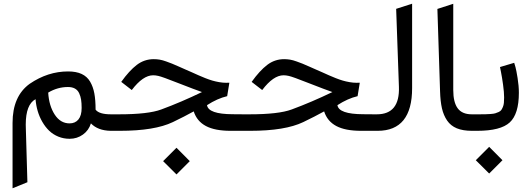

<svg xmlns="http://www.w3.org/2000/svg" viewBox="-20 -697 2832 1023"><path d="M583 -87.9Q591.8 -87.9 591.8 -52.7V-36.1Q591.8 0 583 0H568.8Q501 -1.5 464.4 -39.6Q453.1 -2.4 421.9 20Q390.6 42.5 351.1 42.5Q318.8 42.5 290.8 31Q262.7 19.5 241.9 -0.5Q221.2 -20.5 205.6 -47.6Q189.9 -74.7 180.9 -105.2Q171.9 -135.7 169.4 -168.5Q117.2 -140.6 117.2 -33.2Q117.2 -19 117.7 -11.7L126 273.9L46.9 306.2V-42Q46.9 -184.6 138.2 -250.5Q234.9 -316.4 342.8 -316.4Q385.7 -316.4 414.8 -303Q443.8 -289.6 460 -262.2Q476.1 -234.9 482.7 -199.2Q489.3 -163.6 489.3 -112.8Q507.8 -87.9 571.3 -87.9ZM236.8 -203.6Q241.2 -132.8 271.7 -86.2Q302.2 -39.6 350.6 -39.6Q380.9 -39.6 397.9 -60.5Q415 -81.5 415 -121.6Q415 -147.5 412.1 -166Q409.2 -184.6 401.6 -200.7Q394 -216.8 379.2 -225.1Q364.3 -233.4 342.3 -233.4Q286.6 -233.4 236.8 -203.6Z M1184.6 -255.9Q1193.4 -255.9 1202.1 -256.3L1190.4 -184.6Q1138.2 -172.4 1083 -136.7Q1090.3 -88.9 1219.7 -88.4L1277.8 -87.9Q1286.6 -87.9 1286.6 -52.7V-36.1Q1286.6 0 1277.8 0H1208.5Q1125 0 1076.9 -25.6Q1028.8 -51.3 1012.2 -103.5Q962.9 -76.2 900.9 -46.4Q804.2 0 618.2 0H577.6Q554.2 0 554.2 -36.1V-52.7Q554.2 -87.9 577.6 -87.9H613.8Q770.5 -87.9 839.4 -113.8Q946.3 -153.3 1056.2 -206.5Q1022 -218.3 928.2 -254.9Q844.2 -288.1 823.7 -292.5Q809.1 -295.9 795.9 -295.9Q741.7 -295.9 682.1 -217.3L626 -260.7Q668.5 -320.3 708.7 -351.1Q749 -381.8 799.3 -381.8Q814.9 -381.8 830.8 -379.2Q846.7 -376.5 865.5 -369.6Q884.3 -362.8 896.7 -357.9Q909.2 -353 933.6 -342Q958 -331.1 969.2 -326.2Q981 -321.3 1002.2 -311.8Q1023.4 -302.2 1038.1 -295.7Q1052.7 -289.1 1073.7 -280.8Q1094.7 -272.5 1111.6 -267.6Q1128.4 -262.7 1147.9 -259.3Q1167.5 -255.9 1184.6 -255.9ZM920.4 90.3 991.2 161.6 920.4 232.4 849.1 161.6Z M1879.4 -255.9Q1888.2 -255.9 1897 -256.3L1885.3 -184.6Q1833 -172.4 1777.8 -136.7Q1785.2 -88.9 1914.6 -88.4L1972.7 -87.9Q1981.4 -87.9 1981.4 -52.7V-36.1Q1981.4 0 1972.7 0H1903.3Q1819.8 0 1771.7 -25.6Q1723.6 -51.3 1707 -103.5Q1657.7 -76.2 1595.7 -46.4Q1499 0 1313 0H1272.5Q1249 0 1249 -36.1V-52.7Q1249 -87.9 1272.5 -87.9H1308.6Q1465.3 -87.9 1534.2 -113.8Q1641.1 -153.3 1751 -206.5Q1716.8 -218.3 1623 -254.9Q1539.1 -288.1 1518.6 -292.5Q1503.9 -295.9 1490.7 -295.9Q1436.5 -295.9 1377 -217.3L1320.8 -260.7Q1363.3 -320.3 1403.6 -351.1Q1443.8 -381.8 1494.1 -381.8Q1509.8 -381.8 1525.6 -379.2Q1541.5 -376.5 1560.3 -369.6Q1579.1 -362.8 1591.6 -357.9Q1604 -353 1628.4 -342Q1652.8 -331.1 1664.1 -326.2Q1675.8 -321.3 1697 -311.8Q1718.3 -302.2 1732.9 -295.7Q1747.6 -289.1 1768.6 -280.8Q1789.6 -272.5 1806.4 -267.6Q1823.2 -262.7 1842.8 -259.3Q1862.3 -255.9 1879.4 -255.9Z M1967.3 -87.9H1987.8Q2110.8 -87.9 2105.5 -234.4L2090.8 -649.9L2175.8 -677.2V-227.5Q2175.8 0 1992.2 0H1967.3Q1943.8 0 1943.8 -36.1V-52.7Q1943.8 -87.9 1967.3 -87.9Z M2503.9 -87.9Q2512.7 -87.9 2512.7 -52.7V-36.1Q2512.7 0 2503.9 0H2494.1Q2446.3 0 2413.8 -13.4Q2381.3 -26.9 2362.3 -54.7Q2343.3 -82.5 2334.7 -119.9Q2326.2 -157.2 2324.7 -210.4L2310.5 -649.4L2395 -676.8V-217.3Q2395 -151.9 2418.7 -119.9Q2442.4 -87.9 2493.7 -87.9Z M2522.5 0H2499.5Q2487.8 0 2483.9 -8.5Q2480 -17.1 2480 -36.1V-52.7Q2480 -71.8 2483.6 -79.8Q2487.3 -87.9 2498.5 -87.9H2524.4Q2549.3 -87.9 2563.2 -88.1Q2577.1 -88.4 2593.8 -89.6Q2610.4 -90.8 2618.9 -93.3Q2627.4 -95.7 2637.2 -100.3Q2647 -105 2651.1 -111.1Q2655.3 -117.2 2659.4 -127Q2663.6 -136.7 2664.8 -148.9Q2666 -161.1 2666 -177.7Q2666 -205.1 2660.4 -245.6Q2654.8 -286.1 2649.4 -313L2644 -339.8L2719.7 -362.3Q2722.7 -353.5 2726.8 -338.4Q2731 -323.2 2737.8 -281.2Q2744.6 -239.3 2744.6 -202.6Q2744.6 -89.4 2696 -44.7Q2647.5 0 2522.5 0ZM2586.4 85.4 2657.2 156.7 2586.4 227.5 2515.1 156.7Z"/></svg>

Font: Samim FD
Style: FD
Weight: 400
Foundry: DejaVu fonts team - Redesigned by Saber Rastikerdar
Version: Version 4.00 December 17, 2020